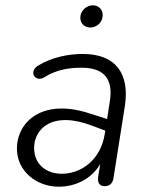

<svg xmlns="http://www.w3.org/2000/svg" viewBox="-20 -698 552 726"><path d="M202 8C262 8 325 -19 359 -78L351 -29C348 -7 357 6 375 6C394 6 406 -4 409 -24L452 -296C471 -418 419 -494 293 -494C235 -494 174 -480 126 -451C86 -429 112 -384 148 -406C191 -433 237 -442 288 -442C376 -442 409 -397 395 -313L385 -248L319 -269C140 -328 44 -237 44 -136C44 -50 119 8 202 8ZM321 -594C345 -594 366 -612 368 -636C371 -659 355 -678 331 -678C308 -678 286 -659 284 -636C281 -612 298 -594 321 -594ZM109 -139C109 -210 177 -282 333 -221L378 -204L376 -191C361 -96 290 -41 213 -41C158 -41 109 -74 109 -139Z"/></svg>

Font: SN Pro Light
Style: Italic
Weight: 300
Italic angle: -8.99998°
Designer: Tobias Whetton
Foundry: Supernotes
Version: Version 1.001;Glyphs 3.2 (3249)